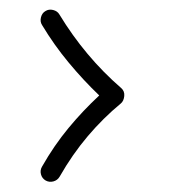

<svg xmlns="http://www.w3.org/2000/svg" viewBox="-20 -502 360 390"><path d="M72.3 -479.5Q79.1 -483.9 87.9 -481.7Q96.7 -479.5 100.6 -472.7Q152.8 -386.7 226.1 -323.2Q233.4 -316.9 232.4 -306.9Q231.4 -296.9 225.6 -292Q189.5 -262.2 158.2 -225.3Q127 -188.5 101.1 -143.1Q96.7 -135.7 88.4 -133.5Q80.1 -131.3 72.8 -135.3Q65.4 -139.6 63.2 -147.9Q61 -156.2 65.4 -163.6Q89.8 -206.5 119.1 -241.9Q148.4 -277.3 181.6 -308.1Q148.9 -339.4 119.4 -375Q89.8 -410.6 65.4 -451.2Q61 -458 63.2 -466.8Q65.4 -475.6 72.3 -479.5Z"/></svg>

Font: Mikhak-FD Light
Style: Regular
Weight: 300
Designer: Amin Abedi
Version: Version 3.2